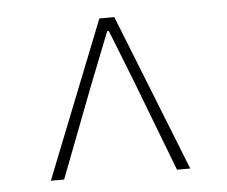

<svg xmlns="http://www.w3.org/2000/svg" viewBox="-37 -712 546 461"><g transform="rotate(-5 236.0 -481.0)"><path d="M68 -292 218 -670H254L404 -292H372L290 -506L238 -638H234L182 -506L100 -292Z"/></g></svg>

Font: Source Sans 3 VF
Style: Regular
Weight: 200
Designer: Paul D. Hunt
Foundry: Adobe
Version: Version 3.046;hotconv 1.0.118;makeotfexe 2.5.65603